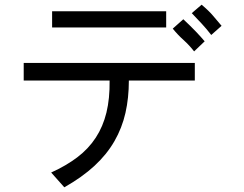

<svg xmlns="http://www.w3.org/2000/svg" viewBox="-20 -732 1040 818"><path d="M688 -684V-615H202V-684ZM810 -464V-389H529Q529 -315 514.5 -251Q500 -187 467.5 -130.5Q435 -74 382.5 -25.5Q330 23 254 66L198 3Q262 -26 309.5 -62Q357 -98 388 -145.5Q419 -193 433.5 -252.5Q448 -312 447 -389H81V-464ZM797 -676 839 -712Q871 -685 888 -664.5Q905 -644 924 -622L880 -583Q860 -609 839.5 -631Q819 -653 797 -676ZM716 -610 761 -650Q793 -620 814 -598Q835 -576 852 -556L807 -513Q787 -539 762 -561.5Q737 -584 716 -610Z"/></svg>

Font: D2Coding
Style: Regular
Weight: 400
Monospace: yes
Designer: Yong-Rak Park; Jeong-Hwan Yoon; Sang-Min Lee;
Foundry: NHN Corporation
Version: Version 1.3.2; Build 20180524